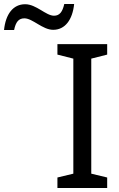

<svg xmlns="http://www.w3.org/2000/svg" viewBox="-248 -933 590 953"><path d="M120 -913H71C62 -874 48 -855 20 -855C-20 -855 -68 -912 -123 -912C-183 -912 -220 -863 -228 -784H-178C-170 -823 -156 -842 -127 -842C-86 -842 -37 -785 16 -785C75 -785 112 -835 120 -913ZM284 0V-52L205 -71V-642L284 -662V-714H37V-662L116 -642V-71L37 -52V0Z"/></svg>

Font: Noto Sans Thai
Style: Regular
Weight: 400
Designer: Monotype Design Team
Foundry: Monotype Imaging Inc.
Version: Version 1.901